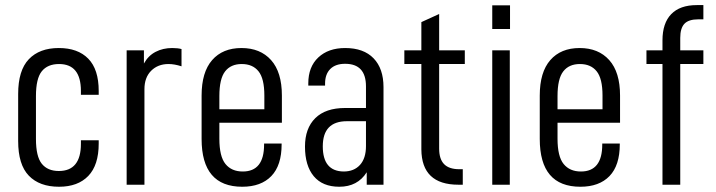

<svg xmlns="http://www.w3.org/2000/svg" viewBox="-20 -710 2753 738"><path d="M49.8 -168V-348.6Q49.8 -439.5 90.8 -482.4Q131.8 -525.4 206.1 -525.4Q279.3 -525.4 319.3 -484.4Q359.4 -443.4 359.4 -360.4V-345.7H291V-360.4Q291 -463.9 207 -463.9Q163.1 -463.9 140.6 -436Q118.2 -408.2 118.2 -340.8V-175.8Q118.2 -108.4 140.6 -80.6Q163.1 -52.7 206.1 -52.7Q291 -52.7 291 -157.2V-170.9H359.4V-158.2Q359.4 -75.2 319.3 -33.7Q279.3 7.8 207 7.8Q131.8 7.8 90.8 -34.7Q49.8 -77.1 49.8 -168Z M466.8 -516.6H533.2V-465.8Q549.8 -496.1 578.1 -510.7Q606.4 -525.4 641.6 -525.4Q663.1 -525.4 677.7 -521.5V-455.1Q650.4 -463.9 627.9 -463.9Q586.9 -463.9 561 -438Q535.2 -412.1 535.2 -367.2V0H466.8Z M823.2 -238.3V-176.8Q823.2 -108.4 846.7 -79.6Q870.1 -50.8 913.1 -50.8Q995.1 -50.8 995.1 -154.3V-158.2H1062.5V-155.3Q1062.5 -74.2 1022.9 -33.2Q983.4 7.8 911.1 7.8Q754.9 7.8 754.9 -175.8V-342.8Q754.9 -432.6 795.4 -479Q835.9 -525.4 908.2 -525.4Q980.5 -525.4 1022 -479Q1063.5 -432.6 1063.5 -342.8V-238.3ZM823.2 -340.8V-290H996.1V-342.8Q996.1 -408.2 973.6 -436Q951.2 -463.9 909.2 -463.9Q867.2 -463.9 845.2 -435.5Q823.2 -407.2 823.2 -340.8Z M1454.1 -375V0H1389.6V-47.9Q1354.5 7.8 1284.2 7.8Q1219.7 7.8 1186 -32.7Q1152.3 -73.2 1152.3 -146.5Q1152.3 -216.8 1191.9 -255.9Q1231.4 -294.9 1306.6 -294.9H1386.7V-377.9Q1386.7 -464.8 1306.6 -464.8Q1269.5 -464.8 1249.5 -444.8Q1229.5 -424.8 1229.5 -388.7V-380.9H1165V-389.6Q1165 -453.1 1203.6 -489.3Q1242.2 -525.4 1306.6 -525.4Q1377.9 -525.4 1416 -485.8Q1454.1 -446.3 1454.1 -375ZM1386.7 -148.4V-244.1H1313.5Q1220.7 -244.1 1220.7 -147.5Q1220.7 -51.8 1300.8 -50.8Q1340.8 -50.8 1363.8 -76.2Q1386.7 -101.6 1386.7 -148.4Z M1668 -463.9V-138.7Q1668 -98.6 1687 -79.1Q1706.1 -59.6 1745.1 -59.6H1758.8V0H1742.2Q1600.6 0 1599.6 -135.7V-463.9H1534.2V-516.6H1599.6V-625L1668 -656.2V-516.6H1766.6V-463.9Z M1872.1 -516.6H1939.5V0H1872.1ZM1872.1 -689.5H1940.4V-598.6H1872.1Z M2123 -238.3V-176.8Q2123 -108.4 2146.5 -79.6Q2169.9 -50.8 2212.9 -50.8Q2294.9 -50.8 2294.9 -154.3V-158.2H2362.3V-155.3Q2362.3 -74.2 2322.8 -33.2Q2283.2 7.8 2210.9 7.8Q2054.7 7.8 2054.7 -175.8V-342.8Q2054.7 -432.6 2095.2 -479Q2135.7 -525.4 2208 -525.4Q2280.3 -525.4 2321.8 -479Q2363.3 -432.6 2363.3 -342.8V-238.3ZM2123 -340.8V-290H2295.9V-342.8Q2295.9 -408.2 2273.4 -436Q2251 -463.9 2209 -463.9Q2167 -463.9 2145 -435.5Q2123 -407.2 2123 -340.8Z M2594.7 -564.5V-516.6H2683.6V-463.9H2594.7V0H2526.4V-463.9H2464.8V-516.6H2526.4V-554.7Q2526.4 -621.1 2560.1 -655.8Q2593.8 -690.4 2658.2 -690.4H2683.6V-635.7H2664.1Q2627 -635.7 2610.8 -618.7Q2594.7 -601.6 2594.7 -564.5Z"/></svg>

Font: Altinn-DIN Condensed
Style: Regular
Weight: 400
Width: 3
Designer: Charles Nix
Foundry: Altinn
Version: Version 2.00